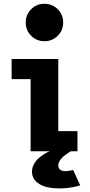

<svg xmlns="http://www.w3.org/2000/svg" viewBox="-20 -820 490 1041"><path d="M293 -626Q263.5 -596.5 221 -596.5Q178.5 -596.5 149 -626Q119.5 -655.5 119.5 -698Q119.5 -740.5 149 -770Q178.5 -799.5 221 -799.5Q263.5 -799.5 293 -770Q322.5 -740.5 322.5 -698Q322.5 -655.5 293 -626ZM296 -109H400V0H364.5Q361.5 1.5 357 4.2Q352.5 7 340.8 15.2Q329 23.5 320 32Q311 40.5 303.5 52.5Q296 64.5 296 75.5Q296 122.5 376.5 101.5L415 185Q374.5 197.5 329.8 200.5Q285 203.5 245.2 196.8Q205.5 190 179.5 167.8Q153.5 145.5 153.5 110.5Q153.5 90 163.5 71Q173.5 52 187.8 39.5Q202 27 216 17.8Q230 8.5 240 4L250 0H146V-391H43V-500H296Z"/></svg>

Font: League Mono Condensed
Style: Bold
Weight: 700
Width: 1
Designer: Tyler Finck
Foundry: The League of Moveable Type / Tyler Finck
Version: Version 2.210